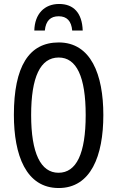

<svg xmlns="http://www.w3.org/2000/svg" viewBox="-20 -938 590 968"><path d="M278 -918C204 -918 155 -868 153 -784H206C211 -834 235 -856 276 -856C317 -856 340 -832 344 -784H397C394 -873 351 -918 278 -918ZM501 -358C501 -563 438 -724 276 -724C126 -724 50 -603 50 -359C50 -156 111 10 276 10C438 10 501 -152 501 -358ZM137 -358C137 -549 183 -648 276 -648C366 -648 412 -551 412 -358C412 -163 365 -67 275 -67C185 -67 137 -166 137 -358Z"/></svg>

Font: Noto Sans UI Condensed
Style: Regular
Weight: 400
Width: 3
Designer: Monotype Design Team
Foundry: Monotype Imaging Inc.
Version: Version 1.901